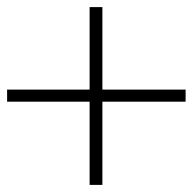

<svg xmlns="http://www.w3.org/2000/svg" viewBox="-69 -520 542 540"><path d="M-49 -234V-268H183V-500H219V-268H453V-234H219V0H183V-234Z"/></svg>

Font: TypoPRO Titillium Text
Style: 1 wt
Weight: 100
Designer: Accademia di Belle Arti di Urbino and others
Foundry: Accademia di Belle Arti di Urbino and others.
Version: Version 25.000